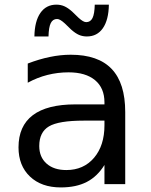

<svg xmlns="http://www.w3.org/2000/svg" viewBox="-20 -797 653 831"><path d="M342.8 -274.9Q233.9 -274.9 191.9 -250Q149.9 -225.1 149.9 -165Q149.9 -117.2 181.4 -89.1Q212.9 -61 267.1 -61Q341.8 -61 387 -114Q432.1 -167 432.1 -254.9V-274.9ZM522 -312V0H432.1V-83Q401.4 -33.2 355.5 -9.5Q309.6 14.2 243.2 14.2Q159.2 14.2 109.6 -33Q60.1 -80.1 60.1 -159.2Q60.1 -251.5 121.8 -298.3Q183.6 -345.2 306.2 -345.2H432.1V-354Q432.1 -416 391.4 -450Q350.6 -483.9 276.9 -483.9Q230 -483.9 185.5 -472.7Q141.1 -461.4 100.1 -439V-522Q149.4 -541 195.8 -550.5Q242.2 -560.1 286.1 -560.1Q404.8 -560.1 463.4 -498.5Q522 -437 522 -312ZM288.1 -668.9 260.3 -695.8Q249.5 -705.6 241.5 -710.2Q233.4 -714.8 227.1 -714.8Q208.5 -714.8 199.7 -697Q190.9 -679.2 189.9 -639.2H128.9Q129.9 -705.1 154.8 -741Q179.7 -776.9 224.1 -776.9Q242.7 -776.9 258.3 -770Q273.9 -763.2 292 -747.1L319.8 -720.2Q330.6 -710.4 338.6 -705.8Q346.7 -701.2 353 -701.2Q371.6 -701.2 380.4 -719Q389.2 -736.8 390.1 -776.9H451.2Q450.2 -710.9 425.3 -675Q400.4 -639.2 356 -639.2Q337.4 -639.2 321.8 -646Q306.2 -652.8 288.1 -668.9Z"/></svg>

Font: Pangururan
Style: Regular
Weight: 400
Designer: Uli Kozok
Foundry: Michael Everson and Uli Kozok
Version: Version 1.005